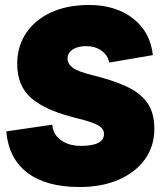

<svg xmlns="http://www.w3.org/2000/svg" viewBox="-20 -740 653 770"><path d="M299 10Q165 10 90 -47Q15 -104 5 -213L190 -240Q192 -202 223.5 -178.5Q255 -155 305 -155Q397 -155 397 -203Q397 -225 371.5 -238.5Q346 -252 288 -266Q164 -296 106 -346Q48 -396 49 -487Q50 -556 85.5 -608.5Q121 -661 185.5 -690.5Q250 -720 337 -720Q444 -720 513.5 -666Q583 -612 593 -519L418 -489Q413 -518 387.5 -536.5Q362 -555 326 -555Q292 -555 271.5 -541.5Q251 -528 251 -505Q251 -484 271.5 -468.5Q292 -453 349 -439Q431 -419 486.5 -393.5Q542 -368 570.5 -328Q599 -288 599 -223Q599 -154 561.5 -101.5Q524 -49 456.5 -19.5Q389 10 299 10Z"/></svg>

Font: Livvic Black
Style: Regular
Weight: 900
Designer: Jacques Le Bailly, Baron von Fonthausen
Version: Version 1.001; ttfautohint (v1.8.2)